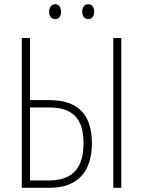

<svg xmlns="http://www.w3.org/2000/svg" viewBox="-20 -895 683 915"><path d="M214 -839C214 -819 225 -804 243 -804C261 -804 271 -817 271 -839C271 -860 261 -875 243 -875C225 -875 214 -859 214 -839ZM372 -840C372 -819 382 -804 400 -804C419 -804 429 -818 429 -840C429 -861 418 -875 400 -875C383 -875 372 -860 372 -840ZM84 0H216C348 0 418 -75 418 -212C418 -351 350 -418 214 -418H123V-714H84ZM520 0H558V-714H520ZM123 -35V-383H213C326 -383 378 -331 378 -211C378 -94 325 -35 213 -35Z"/></svg>

Font: Noto Sans Condensed ExtraLight
Style: Regular
Weight: 200
Width: 3
Designer: Monotype Design Team
Foundry: Monotype Imaging Inc.
Version: Version 2.013